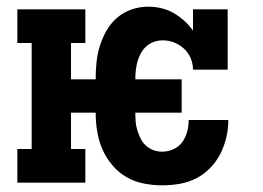

<svg xmlns="http://www.w3.org/2000/svg" viewBox="-20 -548 790 576"><path d="M467 8Q439 8 411 2.5Q383 -3 359 -17Q335 -31 316.5 -53Q298 -75 287 -100.5Q276 -126 271.5 -154Q267 -182 267 -210H193V-101H236V0H32V-101H75V-419H32V-520H236V-419H193V-310H267Q267 -336 269.5 -361Q272 -386 279.5 -410Q287 -434 299.5 -456Q312 -478 331 -494.5Q350 -511 374.5 -519.5Q399 -528 424 -528Q444 -528 463.5 -523.5Q483 -519 500.5 -509Q518 -499 533 -485.5Q548 -472 559 -456V-520H663V-339H559Q559 -357 552 -373.5Q545 -390 532 -402Q519 -414 502.5 -420.5Q486 -427 468 -427Q455 -427 442 -422.5Q429 -418 419 -409Q409 -400 402.5 -388Q396 -376 392.5 -363.5Q389 -351 387.5 -337.5Q386 -324 386 -310H525V-210H386Q386 -196 387 -183Q388 -170 392 -157Q396 -144 402 -132Q408 -120 418 -111Q428 -102 440.5 -97.5Q453 -93 467 -93Q484 -93 500.5 -100.5Q517 -108 527 -122Q537 -136 541.5 -153Q546 -170 546 -188H665Q665 -162 659 -136Q653 -110 641 -86.5Q629 -63 610.5 -44Q592 -25 568.5 -13Q545 -1 519 3.5Q493 8 467 8Z"/></svg>

Font: Iosevka Plex Etoile
Style: Bold
Weight: 700
Designer: Belleve Invis
Foundry: Belleve Invis
Version: Version 25.1.1; ttfautohint (v1.8.4)